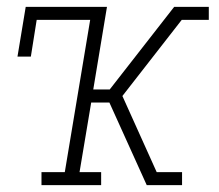

<svg xmlns="http://www.w3.org/2000/svg" viewBox="-20 -540 640 560"><path d="M101 0V-38H169L243 -482H87L70 -375H31L55 -520H292L252 -279H300L488 -520H589V-482H510L337 -260L437 -38H511V0H408L299 -241H246L212 -38H275V0Z"/></svg>

Font: Iosevka Etoile XLtObl
Style: Regular
Weight: 200
Italic angle: -9°
Designer: Belleve Invis
Foundry: Belleve Invis
Version: Version 15.5.2; ttfautohint (v1.8.4)